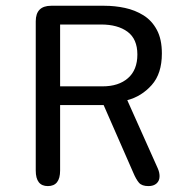

<svg xmlns="http://www.w3.org/2000/svg" viewBox="-20 -639 659 666"><path d="M188.5 -554V-339.5H336Q391.5 -339.5 424 -368Q456.5 -396.5 456.5 -450Q456.5 -503.5 422.5 -528.8Q388.5 -554 330.5 -554ZM104 -47.5V-565Q104 -619 157.5 -619H342.5Q378.5 -619 413.5 -611.5Q448.5 -604 477.8 -585.8Q507 -567.5 524.2 -535.2Q541.5 -503 541.5 -453.5Q541.5 -383.5 506.2 -344Q471 -304.5 421.5 -291.5L527.5 -54.5Q530.5 -47.5 532 -40.8Q533.5 -34 533.5 -28Q533.5 -12 523.2 -2.8Q513 6.5 495 6.5Q472 6.5 462 -5.2Q452 -17 442.5 -39.5L339.5 -274.5H188.5V-47.5Q188.5 6.5 146 6.5Q104 6.5 104 -47.5Z"/></svg>

Font: Sono ExtraLight Monospace
Style: Regular
Weight: 400
Version: Version 2.112